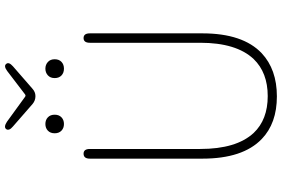

<svg xmlns="http://www.w3.org/2000/svg" viewBox="-192 -874 1079 734"><g transform="rotate(-90 347.0 -506.5)"><path d="M183 -45Q108 -117 108 -272V-702Q108 -726 127 -726Q145 -726 145 -702V-280Q145 -142 206 -76Q257 -22 347 -22Q437 -22 489 -76Q551 -142 551 -280V-702Q551 -726 569 -726Q587 -726 587 -702V-272Q587 -117 511 -45Q449 13 346 13Q243 13 183 -45ZM240.5 -801Q225 -801 215 -810.5Q205 -820 205 -836.5Q205 -853 215 -862.5Q225 -872 240.5 -872Q256 -872 266 -862.5Q276 -853 276 -836.5Q276 -820 266 -810.5Q256 -801 240.5 -801ZM452 -801Q436 -801 426 -810.5Q416 -820 416 -836.5Q416 -853 426.5 -862.5Q437 -872 452 -872Q467 -872 477.5 -862.5Q488 -853 488 -836.5Q488 -820 478 -810.5Q468 -801 452 -801ZM347 -910Q330 -910 317 -921L231 -996Q213 -1011 221 -1022Q229 -1032 249 -1019L344 -950Q349 -946 354 -950L443 -1018Q462 -1032 470 -1022Q479 -1012 461 -996L376 -922Q363 -910 347 -910Z"/></g></svg>

Font: Resource Han Rounded KR ExtraLight
Style: Regular
Weight: 250
Designer: Cyano Hao (round all glyphs); Ryoko NISHIZUKA 西塚涼子 (kana, bopomofo & ideographs); Paul D. Hunt (Latin, Greek & Cyrillic)
Foundry: Cyano Hao
Version: 0.990